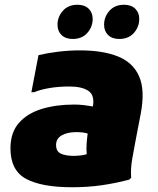

<svg xmlns="http://www.w3.org/2000/svg" viewBox="-20 -776 664 808"><path d="M284 12Q155 12 89.5 -23.5Q24 -59 24 -152Q24 -218 59.5 -258.5Q95 -299 155.5 -317.5Q216 -336 292 -336Q313 -336 334 -333.5Q355 -331 371 -328Q379 -376 351.5 -394Q324 -412 272 -412Q227 -412 188.5 -405.5Q150 -399 124 -388H112L142 -544Q180 -553 225.5 -558.5Q271 -564 316 -564Q414 -564 477.5 -538Q541 -512 566 -453.5Q591 -395 572 -296L552 -192Q545 -154 537 -110.5Q529 -67 532 -28L524 -20Q467 -5 408.5 3.5Q350 12 284 12ZM216 -166Q216 -139 236 -129.5Q256 -120 292 -120Q301 -120 316.5 -121.5Q332 -123 345 -127Q343 -147 344.5 -170Q346 -193 349 -214Q331 -220 300 -220Q264 -220 240 -206.5Q216 -193 216 -166ZM482 -612Q452 -612 435 -628.5Q418 -645 418 -672Q418 -705 440.5 -730.5Q463 -756 502 -756Q532 -756 549 -739.5Q566 -723 566 -696Q566 -663 543.5 -637.5Q521 -612 482 -612ZM286 -612Q256 -612 239 -628.5Q222 -645 222 -672Q222 -705 244.5 -730.5Q267 -756 306 -756Q336 -756 353 -739.5Q370 -723 370 -696Q370 -663 347.5 -637.5Q325 -612 286 -612Z"/></svg>

Font: Kufam Black
Style: Italic
Weight: 900
Italic angle: -11°
Designer: Artur Schmal
Foundry: Original Type
Version: Version 1.301; ttfautohint (v1.8.3)